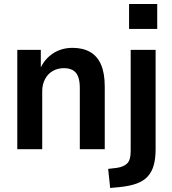

<svg xmlns="http://www.w3.org/2000/svg" viewBox="-20 -742 856 955"><path d="M66 0V-494H183V-398H179Q200 -447 242.5 -475.5Q285 -504 341 -504Q393 -504 429 -483Q465 -462 483 -419.5Q501 -377 501 -312V0H377V-304Q377 -339 368.5 -361Q360 -383 342 -393Q324 -403 298 -403Q267 -403 242.5 -389Q218 -375 204 -348.5Q190 -322 190 -288V0ZM622 -598V-722H762V-598ZM528 193 518 98 561 93Q595 88 612.5 71Q630 54 630 10V-494H754V0Q754 45 745 78.5Q736 112 715.5 135Q695 158 659.5 171Q624 184 571 189Z"/></svg>

Font: Nunito Sans 10pt SemiCondensed
Style: Bold
Weight: 700
Width: 4
Designer: Vernon Adams
Foundry: Vernon Adams
Version: Version 3.101;gftools[0.9.27]